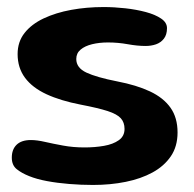

<svg xmlns="http://www.w3.org/2000/svg" viewBox="-20 -507 550 545"><path d="M244 18Q210 18 176.2 15.2Q142.5 12.5 113.2 7Q84 1.5 63 -7Q41.5 -15.5 27.5 -26.8Q13.5 -38 13.5 -59.5Q13.5 -83 27.2 -96.2Q41 -109.5 67.5 -109.5Q85 -109.5 107.8 -104.2Q130.5 -99 159 -93.8Q187.5 -88.5 220 -88.5Q249.5 -88.5 275.2 -93Q301 -97.5 317.2 -109Q333.5 -120.5 333.5 -141Q333.5 -159.5 323 -171.2Q312.5 -183 285.5 -191.8Q258.5 -200.5 209 -210Q152 -221 112 -239.5Q72 -258 51 -286.2Q30 -314.5 30 -353.5Q30 -388.5 49.8 -413.5Q69.5 -438.5 104 -454.8Q138.5 -471 182.2 -479Q226 -487 274 -487Q304 -487 335.5 -483.5Q367 -480 394 -472.8Q421 -465.5 437.5 -454.2Q454 -443 454 -427Q454 -408.5 445.2 -397.2Q436.5 -386 422.8 -381.2Q409 -376.5 393.5 -376.5Q370 -376.5 342.5 -381.5Q315 -386.5 286.5 -386.5Q262 -386.5 241.5 -381.5Q221 -376.5 208.8 -366.2Q196.5 -356 196.5 -339.5Q196.5 -314.5 225.2 -301Q254 -287.5 312.5 -276Q367.5 -265.5 405.8 -247.5Q444 -229.5 464 -201.2Q484 -173 484 -131Q484 -91.5 465 -63.5Q446 -35.5 413 -17.5Q380 0.5 336.8 9.2Q293.5 18 244 18Z"/></svg>

Font: Gluten Medium
Style: Regular
Weight: 500
Designer: Tyler Finck
Foundry: Etcetera Type Company
Version: Version 1.300